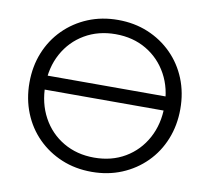

<svg xmlns="http://www.w3.org/2000/svg" viewBox="-82 -822 1015 930"><g transform="rotate(10 426.0 -357.5)"><path d="M426 16Q346 16 278.5 -12Q211 -40 160.5 -90.5Q110 -141 82.5 -209.5Q55 -278 55 -358Q55 -438 82.5 -506Q110 -574 160.5 -624.5Q211 -675 278.5 -703Q346 -731 426 -731Q506 -731 573.5 -703Q641 -675 691.5 -624.5Q742 -574 769.5 -506Q797 -438 797 -358Q797 -278 769.5 -209.5Q742 -141 691.5 -90.5Q641 -40 573.5 -12Q506 16 426 16ZM426 -54Q512 -54 578 -93Q644 -132 681.5 -201Q719 -270 719 -358Q719 -446 681.5 -514.5Q644 -583 578 -622Q512 -661 426 -661Q341 -661 274.5 -622Q208 -583 170.5 -514.5Q133 -446 133 -358Q133 -270 170.5 -201Q208 -132 274.5 -93Q341 -54 426 -54ZM97 -337V-406H755V-337Z"/></g></svg>

Font: Wix Madefor Display
Style: Regular
Weight: 400
Designer: Dalton Maag Ltd
Foundry: Dalton Maag Ltd
Version: Version 3.100